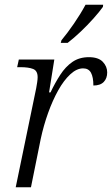

<svg xmlns="http://www.w3.org/2000/svg" viewBox="-20 -786 470 806"><path d="M132 -416Q134 -427 136 -440Q138 -453 138 -462Q138 -489 119 -496.5Q100 -504 66 -504H52L59 -536H208L186 -398H192Q211 -438 233 -472Q255 -506 284 -526Q313 -546 353 -546Q393 -546 411.5 -526.5Q430 -507 430 -482Q430 -457 415.5 -442Q401 -427 372 -427Q372 -462 362 -480.5Q352 -499 329 -499Q302 -499 275 -474Q248 -449 224.5 -407Q201 -365 182 -312Q163 -259 151 -203L110 0H46ZM235 -606 238 -617Q263 -647 290.5 -687Q318 -727 339 -766H413L412 -757Q397 -736 372 -708Q347 -680 318.5 -653Q290 -626 264 -606Z"/></svg>

Font: Noto Serif Light
Style: Italic
Weight: 300
Italic angle: -12°
Designer: Monotype Design Team
Foundry: Monotype Imaging Inc.
Version: Version 2.013